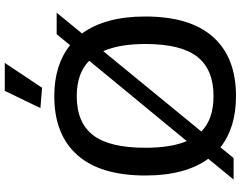

<svg xmlns="http://www.w3.org/2000/svg" viewBox="-122 -875 1007 803"><g transform="rotate(-90 381.5 -473.5)"><path d="M119 -106Q49 -202 49 -369Q49 -557 134.5 -653.5Q220 -750 381 -750Q511 -750 594 -684L640 -740H730L643 -634Q678 -586 696 -520Q714 -454 714 -369Q714 -182 628.5 -86Q543 10 381 10Q249 10 167 -55L122 0H32ZM381 -84Q493 -84 546 -152.5Q599 -221 599 -369Q599 -477 569 -545L233 -135Q284 -84 381 -84ZM165 -369Q165 -261 193 -196L529 -604Q476 -656 381 -656Q270 -656 217.5 -587.5Q165 -519 165 -369ZM331 -808 403 -957H520L416 -801Z"/></g></svg>

Font: Encode Sans Normal
Style: Medium
Weight: 500
Designer: Pablo Impallari, Andres Torresi
Foundry: Pablo Impallari, Andres Torresi
Version: Version 1.000; ttfautohint (v1.00) -l 8 -r 50 -G 200 -x 14 -